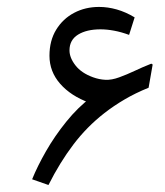

<svg xmlns="http://www.w3.org/2000/svg" viewBox="-20 -525 479 557"><path d="M73.2 -4.9Q88.4 -42.5 113.5 -86.4Q138.7 -130.4 172.4 -172.1Q206.1 -213.9 245.6 -243.7L238.8 -227.1Q185.5 -246.6 154.5 -282Q123.5 -317.4 123.5 -363.3Q123.5 -407.2 143.1 -439Q162.6 -470.7 195.1 -487.8Q227.5 -504.9 267.6 -504.9Q292.5 -504.9 318.6 -497.6Q344.7 -490.2 370.6 -474.6L354.5 -423.8Q332 -432.1 311 -436Q290 -439.9 271.5 -439.9Q231.4 -439.9 206.5 -424.6Q181.6 -409.2 181.6 -378.9Q181.6 -357.4 199 -335.2Q216.3 -313 250 -300.8Q267.6 -294.4 285.6 -293.5Q303.7 -292.5 326.2 -300.8Q347.7 -308.6 370.4 -319.3Q393.1 -330.1 418.9 -340.3L422.9 -337.9L411.1 -270.5Q372.6 -254.9 341.1 -236.3Q309.6 -217.8 282.7 -196.8Q231.9 -157.2 192.9 -105.7Q153.8 -54.2 120.6 11.7Z"/></svg>

Font: Markazi Text
Style: Regular
Weight: 400
Designer: Borna Izadpanah (Arabic designer), Fiona Ross (Arabic design director) and Florian Runge (Latin designer)
Foundry: Borna Izadpanah and Florian Runge
Version: Version 1.000